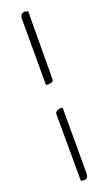

<svg xmlns="http://www.w3.org/2000/svg" viewBox="-174 -786 552 971"><g transform="rotate(-20 102.0 -301.0)"><path d="M96 151Q89 151 80 147L79 -210Q79 -222 89.5 -227.5Q100 -233 110 -232H120V121Q120 151 96 151ZM121 -384Q121 -367 94 -367Q92 -367 90 -367L80 -368V-721Q80 -753 107 -753L123 -749Z"/></g></svg>

Font: Sedan
Style: Regular
Weight: 400
Designer: Sebastian Salazar
Foundry: Sebastian Salazar
Version: Version 1.001